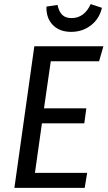

<svg xmlns="http://www.w3.org/2000/svg" viewBox="-20 -914 523 934"><path d="M462 -616H227L194 -387H400L390 -314H184L150 -73H404L392 0H50L147 -689H483ZM206 -882 260 -890Q266 -859 282 -842.5Q298 -826 328 -826Q360 -826 383.5 -844Q407 -862 421 -894L476 -876Q463 -822 422 -790.5Q381 -759 326 -759Q269 -759 236.5 -793Q204 -827 206 -882Z"/></svg>

Font: Fira Sans Condensed
Style: Italic
Weight: 400
Width: 3
Italic angle: -8°
Designer: bBox Type GmbH & Carrois Corporate GbR & Edenspiekermann AG
Foundry: bBox Type GmbH & Carrois Corporate GbR & Edenspiekermann AG
Version: Version 4.301